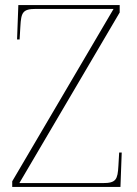

<svg xmlns="http://www.w3.org/2000/svg" viewBox="-20 -734 538 754"><path d="M28 0H453L458 -135H448L445 -83C442 -29 436 -15 384 -15H56L450 -685V-714H52L47 -579H57L60 -630C63 -685 69 -699 121 -699H426L28 -22Z"/></svg>

Font: Noto Serif Display Thin
Style: Regular
Weight: 100
Designer: Monotype Design Team
Foundry: Monotype Imaging Inc.
Version: Version 2.009